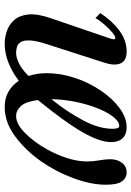

<svg xmlns="http://www.w3.org/2000/svg" viewBox="116 -690 585 858"><g transform="rotate(90 409.0 -261.5)"><path d="M175.5 10.5Q147.5 10.5 119 0.8Q90.5 -9 70 -32Q49.5 -55 45.2 -94.8Q41 -134.5 61.5 -194.5L151 -456Q155 -467.5 156 -475.8Q157 -484 149.5 -484Q142 -484 124.8 -469.5Q107.5 -455 89.8 -434.5Q72 -414 61.5 -395L39 -416.5Q73 -469 117 -501.8Q161 -534.5 211 -534.5Q269 -534.5 269 -479.5Q269 -461 259.2 -430.8Q249.5 -400.5 237 -361.5L177 -175.5Q162.5 -129.5 161.2 -102.2Q160 -75 168.2 -61.8Q176.5 -48.5 189.5 -44.5Q202.5 -40.5 216.5 -40.5Q238.5 -40.5 264.8 -53.8Q291 -67 320 -96Q314.5 -112 311 -132.5Q307.5 -153 307.5 -177Q307.5 -240.5 328.8 -303.8Q350 -367 385.5 -419.2Q421 -471.5 463.8 -503Q506.5 -534.5 549.5 -534.5Q581 -534.5 598.2 -516.5Q615.5 -498.5 615.5 -465Q615.5 -413 568.8 -333Q522 -253 427.5 -138Q434.5 -84 454.2 -62.2Q474 -40.5 499 -40.5Q534.5 -40.5 574.8 -80.2Q615 -120 647 -177Q671.5 -220.5 686.8 -268Q702 -315.5 702 -356.5Q702 -384 697 -412Q692 -440 692 -460.5Q692 -492.5 708 -513.5Q724 -534.5 751 -534.5Q775.5 -534.5 790.8 -513.8Q806 -493 806 -441.5Q806 -376.5 777.5 -298.5Q749 -220.5 701.5 -152Q653 -83 590 -36.2Q527 10.5 459 10.5Q419 10.5 389.8 -6.5Q360.5 -23.5 341.5 -52.5Q303.5 -23.5 261.2 -6.5Q219 10.5 175.5 10.5ZM424 -198.5Q480.5 -268.5 518.2 -339.8Q556 -411 556 -471Q556 -501.5 543.5 -501.5Q525.5 -501.5 506.2 -479Q487 -456.5 470 -417.8Q453 -379 441 -330.2Q429 -281.5 425 -229Q424.5 -220.5 424.2 -212.2Q424 -204 424 -198.5Z"/></g></svg>

Font: Libre Caslon Condensed Bold
Style: Italic
Weight: 700
Italic angle: -22.583°
Designer: Pablo Impallari, Rodrigo Fuenzalida, Katja Schimmel, Ertekin Erdin
Foundry: Pablo Impallari, Rodrigo Fuenzalida
Version: Version 2.000; ttfautohint (v1.8.4.7-5d5b);gftools[0.9.33]